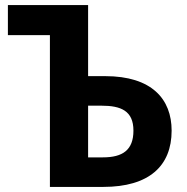

<svg xmlns="http://www.w3.org/2000/svg" viewBox="-20 -734 733 754"><path d="M176 0H386C565 0 654 -82 654 -221C654 -345 576 -435 393 -435H326V-714H11V-596H176ZM326 -116V-319H378C455 -319 504 -299 504 -221C504 -145 462 -116 384 -116Z"/></svg>

Font: Noto Sans Display
Style: Bold
Weight: 700
Designer: Monotype Design Team
Foundry: Monotype Imaging Inc.
Version: Version 1.900